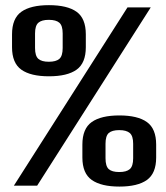

<svg xmlns="http://www.w3.org/2000/svg" viewBox="-20 -702 626 726"><path d="M431.5 3.5Q362.5 3.5 327 -21.5Q291.5 -46.5 291.5 -106.5V-155Q291.5 -215.5 326.8 -240.5Q362 -265.5 431.5 -265.5Q500.5 -265.5 535.5 -240.5Q570.5 -215.5 570.5 -155V-106.5Q570.5 -46.5 535.5 -21.5Q500.5 3.5 431.5 3.5ZM165 -413.5Q96 -413.5 60.8 -438.5Q25.5 -463.5 25.5 -523.5V-572Q25.5 -632.5 60.8 -657.5Q96 -682.5 165 -682.5Q234.5 -682.5 269.5 -657.5Q304.5 -632.5 304.5 -572V-523.5Q304.5 -463.5 269.5 -438.5Q234.5 -413.5 165 -413.5ZM32.5 0 462 -674H550L120.5 0ZM431 -51.5Q458 -51.5 470.8 -62.5Q483.5 -73.5 483.5 -103.5V-158.5Q483.5 -188 470.8 -199Q458 -210 431 -210Q403.5 -210 391.2 -199Q379 -188 379 -158.5V-103.5Q379 -73.5 391.2 -62.5Q403.5 -51.5 431 -51.5ZM164.5 -468.5Q192 -468.5 204.5 -479.5Q217 -490.5 217 -520.5V-575.5Q217 -605 204.5 -616Q192 -627 164.5 -627Q137.5 -627 125 -616Q112.5 -605 112.5 -575.5V-520.5Q112.5 -490.5 125 -479.5Q137.5 -468.5 164.5 -468.5Z"/></svg>

Font: Anybody SemiBold
Style: Regular
Weight: 600
Designer: Tyler Finck
Foundry: Etcetera Type Company
Version: Version 1.010; ttfautohint (v1.8.3) -l 8 -r 50 -G 200 -x 14 